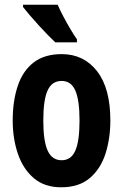

<svg xmlns="http://www.w3.org/2000/svg" viewBox="-20 -786 523 816"><path d="M449 -274Q449 -198 428.5 -133.5Q408 -69 362 -29.5Q316 10 240 10Q169 10 123.5 -29Q78 -68 56 -132.5Q34 -197 34 -274Q34 -357 55.5 -421Q77 -485 123 -520.5Q169 -556 242 -556Q336 -556 392.5 -483.5Q449 -411 449 -274ZM164 -273Q164 -187 182.5 -146Q201 -105 242 -105Q282 -105 300 -145.5Q318 -186 318 -274Q318 -361 300 -401.5Q282 -442 242 -442Q201 -442 182.5 -402Q164 -362 164 -273ZM225 -766Q234 -745 249 -716.5Q264 -688 280 -661Q296 -634 307 -619V-606H215Q202 -618 183 -637.5Q164 -657 143.5 -679.5Q123 -702 105.5 -722.5Q88 -743 78 -756V-766Z"/></svg>

Font: Noto Sans Gujarati ExtraCondensed
Style: Bold
Weight: 700
Width: 2
Designer: Jelle Bosma - Monotype Design Team, Universal Thirst
Foundry: Monotype Imaging Inc.
Version: Version 2.106; ttfautohint (v1.8.4.7-5d5b)